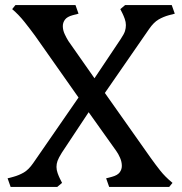

<svg xmlns="http://www.w3.org/2000/svg" viewBox="-20 -738 720 758"><path d="M22 0 10 -34 33 -40Q55 -46 74 -57Q93 -68 111 -94L290 -353L119 -596Q100 -622 77 -651Q54 -680 28 -702L41 -718H278L290 -684L267 -678Q245 -672 236.5 -660.5Q228 -649 228 -635Q228 -619 235.5 -603Q243 -587 250 -576L353 -429L456 -583Q470 -604 473.5 -615.5Q477 -627 477 -639Q477 -651 472.5 -663.5Q468 -676 464 -684L455 -702L474 -718H658L670 -684L647 -678Q625 -672 606 -661Q587 -650 569 -624L394 -371L574 -116Q594 -88 613 -64Q632 -40 661 -16L648 0H411L399 -34L422 -40Q444 -46 452.5 -57.5Q461 -69 461 -83Q461 -99 454 -115Q447 -131 439 -142L330 -295L224 -135Q211 -114 207 -102.5Q203 -91 203 -79Q203 -67 207.5 -54.5Q212 -42 216 -34L225 -16L206 0Z"/></svg>

Font: Gabriela
Style: Regular
Weight: 400
Designer: Eduardo Rodriguez Tunni
Foundry: Eduardo Rodriguez Tunni
Version: Version 2.001;gftools[0.9.26]